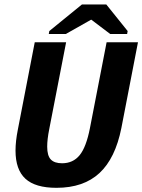

<svg xmlns="http://www.w3.org/2000/svg" viewBox="-20 -853 654 882"><path d="M239.3 9.8Q142.1 9.8 96.7 -32Q51.3 -73.7 51.3 -161.1Q51.3 -204.1 62 -257.8L139.6 -658.7H283.7L206.1 -259.3Q196.8 -212.9 196.8 -179.2Q196.8 -137.7 213.4 -120.4Q230 -103 265.1 -103Q315.4 -103 345.7 -139.9Q376 -176.8 393.1 -264.2L469.7 -658.7H613.8L537.6 -265.1Q509.8 -125.5 436.8 -57.9Q363.8 9.8 239.3 9.8ZM566.4 -710.4 564 -696.8H486.3L399.9 -762.2H397.9L282.2 -696.8H204.1L206.5 -710.4L356.4 -832.5H468.3Z"/></svg>

Font: Cousine
Style: Bold Italic
Weight: 700
Italic angle: -12°
Monospace: yes
Designer: Steve Matteson
Foundry: Ascender Corporation
Version: Version 1.20